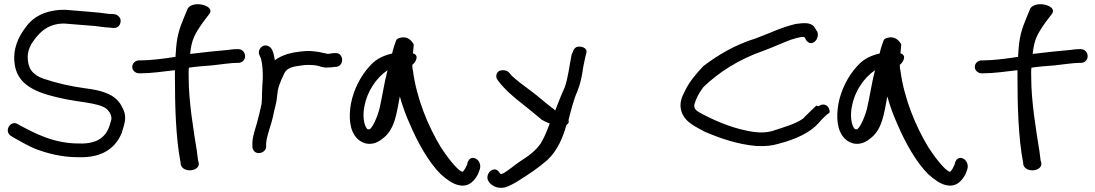

<svg xmlns="http://www.w3.org/2000/svg" viewBox="-20 -741 5258 922"><path d="M566 -108C571 -124 581 -151 581 -175C581 -205 567 -227 556 -245L555 -246C524 -291 463 -308 389 -317C315 -327 248 -343 186 -364C136 -383 113 -412 113 -469C113 -490 120 -509 130 -529C163 -579 204 -628 288 -628C332 -624 396 -619 438 -616C458 -614 482 -609 501 -609C506 -608 517 -607 519 -607C543 -603 557 -618 559 -636C560 -644 559 -652 553 -659C540 -676 520 -674 505 -674C448 -683 368 -687 293 -694H290C191 -694 133 -654 101 -607C69 -564 39 -506 51 -429C68 -319 181 -288 299 -264C381 -248 478 -244 500 -209C510 -199 515 -184 515 -174C515 -170 515 -165 512 -157V-156L511 -155C497 -93 458 -48 358 -52H357C237 -52 146 -102 79 -137L67 -144C33 -167 -3 -115 31 -89H32L45 -80H46C75 -64 110 -43 150 -26C206 -5 274 14 357 14C480 18 539 -38 566 -106Z M655 -451H648C629 -451 615 -436 615 -420C615 -402 631 -389 648 -389H656C706 -389 759 -397 820 -404V-371C820 -234 824 -80 847 39L848 49V50C861 93 944 81 934 39L931 29C930 25 929 7 925 -18C909 -118 886 -254 886 -369C886 -385 885 -400 887 -416C919 -421 958 -424 998 -427C1045 -432 1089 -439 1115 -439H1124C1141 -439 1157 -452 1157 -471C1157 -489 1144 -505 1124 -505H1115C1098 -505 1073 -501 1073 -501C1033 -498 958 -490 893 -482C900 -551 915 -577 954 -633L986 -675C1014 -714 909 -741 882 -701L864 -658C840 -600 828 -564 824 -485C823 -480 823 -474 823 -468C767 -459 700 -451 655 -451Z M1236 -242C1230 -212 1222 -180 1214 -151C1206 -122 1194 -90 1192 -58V-38C1192 -24 1201 -6 1222 -6C1241 -6 1255 -18 1258 -33V-53C1262 -95 1282 -139 1292 -186V-187C1297 -215 1308 -245 1310 -275C1312 -295 1315 -317 1321 -332L1331 -358L1344 -386C1354 -409 1374 -419 1410 -424L1430 -427C1450 -430 1475 -430 1497 -427C1512 -425 1531 -414 1557 -417C1567 -417 1576 -418 1588 -420H1596C1636 -427 1630 -491 1588 -486H1580C1572 -484 1566 -484 1554 -482C1553 -482 1550 -483 1547 -484L1531 -487C1523 -489 1515 -491 1508 -492L1482 -495C1447 -499 1415 -492 1392 -489H1391L1362 -482H1361C1338 -474 1314 -464 1300 -451C1296 -474 1291 -510 1270 -519C1240 -534 1214 -501 1226 -476C1229 -467 1232 -465 1234 -456C1240 -433 1242 -403 1242 -371C1242 -358 1241 -345 1240 -336V-335C1240 -318 1238 -305 1238 -289V-272C1238 -261 1236 -243 1236 -242Z M1963 -485C1964 -498 1966 -514 1967 -526C1961 -542 1938 -569 1904 -560C1892 -558 1887 -554 1883 -549C1878 -536 1868 -508 1863 -484C1810 -472 1779 -451 1754 -422C1714 -379 1678 -312 1665 -242C1654 -177 1658 -113 1696 -75C1725 -46 1772 -39 1814 -73C1877 -117 1884 -196 1900 -278C1912 -234 1929 -187 1949 -143C1984 -61 2037 37 2097 96C2126 122 2152 140 2178 147C2235 163 2263 119 2276 94L2284 72C2299 25 2234 -12 2223 49L2214 68C2211 73 2203 85 2200 84L2199 83H2198C2194 82 2181 74 2166 57C2145 35 2122 4 2097 -34C2035 -136 1980 -270 1963 -402C1960 -413 1960 -421 1960 -430C1972 -437 1998 -475 1963 -485ZM1841 -404C1825 -344 1816 -277 1802 -218C1792 -178 1765 -118 1752 -120C1751 -120 1748 -120 1744 -121C1726 -140 1721 -188 1730 -231C1743 -300 1784 -365 1841 -404Z M2753 -303V-304C2768 -341 2775 -377 2781 -421L2790 -464L2796 -488V-489C2802 -510 2769 -524 2746 -514C2730 -501 2732 -492 2731 -492L2725 -479C2714 -423 2708 -368 2692 -322C2677 -290 2662 -251 2646 -210L2642 -214V-215C2632 -223 2620 -231 2607 -242L2568 -274C2555 -286 2538 -297 2522 -310C2491 -333 2462 -354 2437 -378L2422 -395C2409 -406 2388 -406 2375 -399C2363 -390 2358 -372 2370 -356L2385 -337C2407 -311 2431 -289 2460 -265L2506 -228C2518 -219 2531 -208 2544 -197C2556 -187 2568 -178 2578 -169V-168C2592 -161 2599 -155 2620 -148C2607 -114 2595 -83 2577 -53C2552 -16 2519 7 2479 33C2449 53 2425 75 2402 88V89H2401C2396 92 2390 94 2387 95L2381 92C2356 44 2302 96 2327 131L2334 140C2348 154 2372 166 2405 159H2406C2427 152 2451 139 2471 126C2519 96 2566 65 2609 27C2657 -18 2683 -80 2700 -141C2705 -144 2711 -150 2711 -155C2711 -159 2711 -161 2710 -164C2722 -211 2735 -265 2753 -303Z M3252 -207C3269 -151 3327 -130 3369 -106H3370C3436 -78 3520 -48 3611 -40H3612C3659 -38 3686 -41 3720 -51C3801 -72 3870 -104 3911 -150C3923 -165 3936 -177 3952 -192C3958 -195 3964 -199 3964 -204C3964 -218 3955 -239 3933 -239C3924 -239 3917 -235 3911 -231L3900 -234C3881 -216 3861 -197 3842 -178V-176C3808 -148 3747 -131 3689 -112C3650 -101 3606 -104 3559 -115C3486 -130 3408 -164 3353 -193C3327 -207 3309 -217 3315 -241C3323 -270 3338 -297 3358 -323C3430 -393 3529 -457 3646 -497C3692 -514 3737 -535 3777 -550C3795 -556 3816 -562 3836 -564C3840 -562 3844 -562 3846 -560V-558C3868 -507 3919 -547 3905 -589C3898 -596 3895 -607 3888 -615C3868 -634 3840 -631 3801 -626C3729 -609 3671 -579 3610 -557C3509 -526 3427 -476 3358 -424C3325 -389 3291 -350 3270 -306C3256 -279 3240 -247 3252 -207Z M4304 -485C4305 -498 4307 -514 4308 -526C4302 -542 4279 -569 4245 -560C4233 -558 4228 -554 4224 -549C4219 -536 4209 -508 4204 -484C4151 -472 4120 -451 4095 -422C4055 -379 4019 -312 4006 -242C3995 -177 3999 -113 4037 -75C4066 -46 4113 -39 4155 -73C4218 -117 4225 -196 4241 -278C4253 -234 4270 -187 4290 -143C4325 -61 4378 37 4438 96C4467 122 4493 140 4519 147C4576 163 4604 119 4617 94L4625 72C4640 25 4575 -12 4564 49L4555 68C4552 73 4544 85 4541 84L4540 83H4539C4535 82 4522 74 4507 57C4486 35 4463 4 4438 -34C4376 -136 4321 -270 4304 -402C4301 -413 4301 -421 4301 -430C4313 -437 4339 -475 4304 -485ZM4182 -404C4166 -344 4157 -277 4143 -218C4133 -178 4106 -118 4093 -120C4092 -120 4089 -120 4085 -121C4067 -140 4062 -188 4071 -231C4084 -300 4125 -365 4182 -404Z M4701 -451H4694C4675 -451 4661 -436 4661 -420C4661 -402 4677 -389 4694 -389H4702C4752 -389 4805 -397 4866 -404V-371C4866 -234 4870 -80 4893 39L4894 49V50C4907 93 4990 81 4980 39L4977 29C4976 25 4975 7 4971 -18C4955 -118 4932 -254 4932 -369C4932 -385 4931 -400 4933 -416C4965 -421 5004 -424 5044 -427C5091 -432 5135 -439 5161 -439H5170C5187 -439 5203 -452 5203 -471C5203 -489 5190 -505 5170 -505H5161C5144 -505 5119 -501 5119 -501C5079 -498 5004 -490 4939 -482C4946 -551 4961 -577 5000 -633L5032 -675C5060 -714 4955 -741 4928 -701L4910 -658C4886 -600 4874 -564 4870 -485C4869 -480 4869 -474 4869 -468C4813 -459 4746 -451 4701 -451Z"/></svg>

Font: Stray Cat
Style: ExBdExt
Weight: 800
Version: Version 1.0